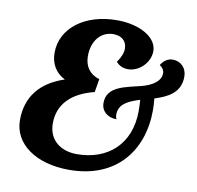

<svg xmlns="http://www.w3.org/2000/svg" viewBox="-78 -768 880 857"><g transform="rotate(10 362.0 -339.5)"><path d="M724 -491C724 -529 698 -557 660 -557C637 -557 618 -542 607 -523C618 -516 628 -505 628 -489C628 -453 590 -429 544 -417C475 -399 389 -390 389 -313C389 -276 418 -251 459 -251C455 -258 454 -265 454 -271C454 -320 496 -339 548 -355C549 -339 550 -321 550 -305C550 -152 449 -67 311 -67C237 -67 182 -109 182 -184C182 -273 242 -329 342 -354L352 -414C308 -427 284 -460 284 -507C284 -576 323 -623 380 -623C417 -623 441 -602 441 -568C441 -549 433 -528 416 -504C430 -488 448 -480 470 -480C521 -480 568 -527 568 -579C568 -641 489 -687 385 -687C239 -687 135 -607 135 -496C135 -446 158 -407 201 -386C92 -350 35 -278 35 -173C35 -66 137 8 289 8C501 8 612 -134 612 -319C612 -336 611 -354 609 -372C669 -391 724 -418 724 -491Z"/></g></svg>

Font: Caladea
Style: Bold Italic
Weight: 700
Italic angle: -9°
Designer: Carolina Giovagnoli and Andres Torresi
Foundry: Carolina Giovagnoli & Andres Torresi
Version: Version 1.001;hotconv 1.0.109;makeotfexe 2.5.65596